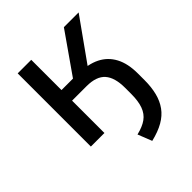

<svg xmlns="http://www.w3.org/2000/svg" viewBox="-190 -608 911 911"><g transform="rotate(-45 265.5 -152.0)"><path d="M304 187 276 116Q318 106 343 88Q368 70 379.5 38.5Q391 7 391 -41V-82Q391 -151 362 -184Q333 -217 267 -217H170V0H79V-491H170V-288H247L389 -491H488L317 -251L283 -286Q347 -286 391 -264Q435 -242 458.5 -198Q482 -154 482 -87V-43Q482 4 472.5 41.5Q463 79 442.5 107.5Q422 136 388 155.5Q354 175 304 187Z"/></g></svg>

Font: Nunito Sans 10pt SemiCondensed Medium
Style: Regular
Weight: 500
Width: 4
Designer: Vernon Adams
Foundry: Vernon Adams
Version: Version 3.101;gftools[0.9.27]